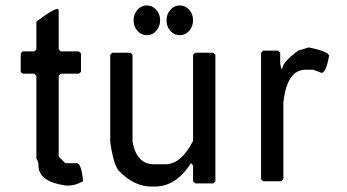

<svg xmlns="http://www.w3.org/2000/svg" viewBox="-20 -686 1276 706"><path d="M191.9 -653.3 195.8 -649.4V-503.9L203.6 -497.1H270L277.8 -489.3V-421.9L270 -415H203.6L195.8 -407.2V-110.4L220.2 -85.9H263.2Q278.8 -85.9 285.6 -19.5Q256.3 -3.9 234.9 -3.9H220.2Q122.6 -18.6 121.6 -75.2Q121.6 -93.8 113.8 -101.6V-407.2L106 -415H63L56.2 -421.9V-489.3L63 -497.1H106L113.8 -503.9V-606.4Q175.3 -653.3 191.9 -653.3Z M393.1 -492.2H459.5L467.3 -484.4V-164.1Q482.9 -82 545.4 -82H588.4Q646 -82 689.9 -168V-484.4L697.8 -492.2H764.2L772 -484.4V-19.5L764.2 -11.7H697.8L689.9 -19.5V-78.1L682.1 -85.9Q627.4 0 549.3 0H537.6Q472.2 0 416.5 -58.6Q397 -82 385.3 -164.1V-484.4ZM592.3 -611.3Q592.3 -633.8 606.4 -649.9Q620.6 -666 641.1 -666Q661.1 -666 675.8 -649.9Q689.9 -634.3 689.9 -611.3Q689.9 -588.9 675.8 -572.8Q661.6 -556.6 641.1 -556.6Q620.6 -556.6 606.4 -572.5Q592.3 -588.4 592.3 -611.3ZM471.2 -611.3Q471.2 -633.8 485.4 -649.9Q499.5 -666 520 -666Q540 -666 554.7 -649.9Q568.8 -634.3 568.8 -611.3Q568.8 -588.9 554.7 -572.8Q540.5 -556.6 520 -556.6Q499.5 -556.6 485.4 -572.5Q471.2 -588.4 471.2 -611.3Z M1115.7 -511.7Q1189.9 -496.1 1189.9 -480.5Q1179.2 -418.9 1162.6 -418L1131.3 -429.7H1104Q1034.7 -429.7 1022 -308.6V-27.3L1014.2 -19.5H947.8L939.9 -27.3V-492.2L947.8 -500H1002.4L1010.3 -492.2V-453.1L1014.2 -433.6H1018.1Q1018.1 -457 1076.7 -500Z"/></svg>

Font: LaylaThuluth
Style: Regular
Weight: 400
Version: Version 2.0